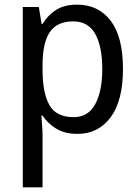

<svg xmlns="http://www.w3.org/2000/svg" viewBox="-20 -566 594 826"><path d="M78 240V-536H147L159 -463H163Q186 -501 221.5 -523.5Q257 -546 312 -546Q403 -546 456 -477Q509 -408 509 -269Q509 -133 456 -61.5Q403 10 313 10Q259 10 222 -12.5Q185 -35 163 -69H158Q159 -51 161 -28Q163 -5 163 13V240ZM297 -62Q359 -62 389.5 -117.5Q420 -173 420 -269Q420 -365 390 -419.5Q360 -474 295 -474Q225 -474 194 -427.5Q163 -381 163 -286V-268Q163 -166 192.5 -114Q222 -62 297 -62Z"/></svg>

Font: Noto Sans SemiCondensed
Style: Regular
Weight: 400
Width: 4
Designer: Monotype Design Team
Foundry: Monotype Imaging Inc.
Version: Version 2.013; ttfautohint (v1.8.4.7-5d5b)